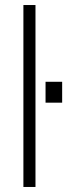

<svg xmlns="http://www.w3.org/2000/svg" viewBox="-20 -743 267 763"><path d="M73 0V-723H121V0ZM161 -335V-418H227V-335Z"/></svg>

Font: Archivo Thin
Style: Regular
Weight: 250
Designer: Hector Gatti
Foundry: Omnibus-Type
Version: Version 2.001